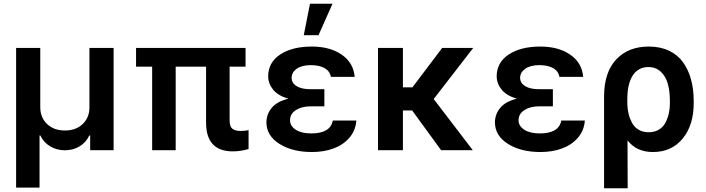

<svg xmlns="http://www.w3.org/2000/svg" viewBox="-20 -801 3763 1024"><path d="M65.9 199.7V-545.4H194.8V-229.5Q194.8 -173.8 231.2 -139.4Q267.6 -105 326.2 -105Q384.8 -105 421.1 -139.6Q457.5 -174.3 457 -229.5V-545.4H585.9V0H460.9V-78.6H456.5Q439 -41 404.1 -20.3Q369.1 0.5 326.2 0.5Q283.2 0.5 248 -20.3Q212.9 -41 194.8 -78.6H190.9V199.7Z M1289.6 -545.4V-445.3H1204.6V-158.7Q1204.6 -126.5 1219.2 -114.5Q1233.9 -102.5 1263.2 -102.5Q1283.7 -102.5 1305.7 -106.9V-6.3Q1262.7 6.3 1221.7 6.3Q1079.1 6.3 1079.1 -147V-445.3H917V0H791.5V-445.3H705.6V-545.4Z M1600.1 -613.3 1633.3 -781.2H1753.4L1678.7 -613.3ZM1754.9 -158.2H1880.4Q1877 -106 1844.2 -67.4Q1811.5 -28.8 1759.8 -9.5Q1708 9.8 1644 9.8Q1539.1 9.8 1470.2 -33.7Q1401.4 -77.1 1400.9 -148.4Q1401.4 -192.4 1429.4 -226.1Q1457.5 -259.8 1518.1 -274.9Q1463.4 -290 1437 -322.5Q1410.6 -355 1410.2 -394Q1410.6 -468.3 1474.6 -510.5Q1538.6 -552.7 1643.1 -552.7Q1739.7 -552.7 1802.5 -509.5Q1865.2 -466.3 1871.6 -391.1H1744.6Q1739.7 -421.4 1711.4 -437.5Q1683.1 -453.6 1637.7 -453.6Q1590.3 -453.6 1563 -434.6Q1535.6 -415.5 1535.2 -386.2Q1535.6 -357.9 1562 -341.6Q1588.4 -325.2 1636.7 -325.2H1710V-233.9H1636.7Q1589.4 -233.9 1558.1 -213.9Q1526.9 -193.8 1526.9 -159.7Q1526.9 -128.9 1557.4 -109.1Q1587.9 -89.4 1640.1 -89.4Q1742.2 -89.4 1754.9 -158.2Z M2128.9 -545.4V-335.4H2179.7L2338.4 -545.4H2503.9L2293 -272.9L2501.5 0H2332.5L2178.2 -211.9H2128.9V0H1996.1V-545.4Z M2973.6 -158.2H3099.1Q3095.7 -106 3063 -67.4Q3030.3 -28.8 2978.5 -9.5Q2926.8 9.8 2862.8 9.8Q2757.8 9.8 2689 -33.7Q2620.1 -77.1 2619.6 -148.4Q2620.1 -192.4 2648.2 -226.1Q2676.3 -259.8 2736.8 -274.9Q2682.1 -290 2655.8 -322.5Q2629.4 -355 2628.9 -394Q2629.4 -468.3 2693.4 -510.5Q2757.3 -552.7 2861.8 -552.7Q2958.5 -552.7 3021.2 -509.5Q3084 -466.3 3090.3 -391.1H2963.4Q2958.5 -421.4 2930.2 -437.5Q2901.9 -453.6 2856.4 -453.6Q2809.1 -453.6 2781.7 -434.6Q2754.4 -415.5 2753.9 -386.2Q2754.4 -357.9 2780.8 -341.6Q2807.1 -325.2 2855.5 -325.2H2928.7V-233.9H2855.5Q2808.1 -233.9 2776.9 -213.9Q2745.6 -193.8 2745.6 -159.7Q2745.6 -128.9 2776.1 -109.1Q2806.6 -89.4 2858.9 -89.4Q2960.9 -89.4 2973.6 -158.2Z M3201.7 203.1V-285.6Q3201.7 -414.6 3266.1 -483.6Q3330.6 -552.7 3439.9 -552.7Q3501 -552.7 3547.6 -530.8Q3594.2 -508.8 3622.8 -469Q3651.4 -429.2 3665.5 -377.4Q3679.7 -325.7 3679.7 -262.7V-252.9Q3680.2 -134.3 3621.3 -62.3Q3562.5 9.8 3461.9 9.8Q3375.5 9.8 3326.7 -52.2L3327.6 203.1ZM3325.7 -245.6Q3326.7 -218.3 3332.5 -193.8Q3338.4 -169.4 3350.6 -146.2Q3362.8 -123 3385.7 -109.4Q3408.7 -95.7 3439.5 -95.7Q3469.7 -95.7 3492.4 -108.6Q3515.1 -121.6 3527.8 -144.5Q3540.5 -167.5 3546.6 -194.3Q3552.7 -221.2 3552.7 -252.9V-262.7Q3552.7 -314.9 3541.7 -354.2Q3530.8 -393.6 3504.2 -418.5Q3477.5 -443.4 3437.5 -443.4Q3408.2 -443.4 3386 -429.7Q3363.8 -416 3350.8 -392.3Q3337.9 -368.7 3331.8 -339.6Q3325.7 -310.5 3325.7 -276.9Z"/></svg>

Font: Interop SemBd
Style: Regular
Weight: 600
Designer: Rasmus Andersson, Google, Jang Haemin
Foundry: jhaemin
Version: Version 1.007